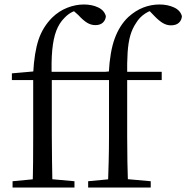

<svg xmlns="http://www.w3.org/2000/svg" viewBox="-20 -836 831 856"><path d="M36 0V-28L152 -39H190L312 -28V0ZM125 0Q127 -57 127.5 -114.5Q128 -172 128 -229V-479H33V-509L158 -520L128 -505V-511Q133 -603 152 -659.5Q171 -716 213 -758Q243 -787 280 -801.5Q317 -816 354 -816Q390 -816 417.5 -803Q445 -790 452 -764Q451 -747 439 -735.5Q427 -724 405 -724Q386 -724 368.5 -734.5Q351 -745 329 -769L303 -792V-803H344V-795Q322 -792 303 -783Q284 -774 267 -756Q244 -733 231 -699Q218 -665 213 -613.5Q208 -562 211 -485V-229Q211 -172 212 -114.5Q213 -57 214 0ZM170 -479V-516H466V-479ZM373 0V-28L489 -39H529L652 -28V0ZM461 0Q463 -57 464.5 -114.5Q466 -172 466 -229V-479H371V-509L495 -520L464 -505L465 -511Q470 -606 491.5 -664.5Q513 -723 552 -760Q584 -789 619 -802.5Q654 -816 691 -816Q727 -816 755.5 -803Q784 -790 791 -764Q790 -746 777.5 -734.5Q765 -723 742 -723Q723 -723 705.5 -733.5Q688 -744 667 -766L640 -794V-803H681V-795Q652 -792 627 -775.5Q602 -759 587 -734Q570 -709 561 -678Q552 -647 549 -602.5Q546 -558 547 -493V-229Q547 -172 548 -114.5Q549 -57 551 0ZM507 -479V-516H701V-479Z"/></svg>

Font: Noto Serif SC
Style: Regular
Weight: 400
Designer: Ryoko NISHIZUKA 西塚涼子 (kana & ideographs); Frank Grießhammer (Latin, Greek & Cyrillic); Wenlong ZHANG 张文龙 (bopomofo); San
Foundry: Adobe
Version: Version 2.002-H1;hotconv 1.1.0;makeotfexe 2.6.0